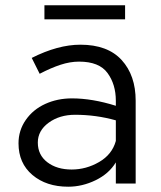

<svg xmlns="http://www.w3.org/2000/svg" viewBox="-20 -694 610 726"><path d="M493 -313V0H418V-80Q392 -37 341.5 -12.5Q291 12 238 12Q155 12 102.5 -32.5Q50 -77 50 -152Q50 -201 77.5 -240.5Q105 -280 151 -301Q197 -322 252 -322Q329 -322 418 -294V-313Q418 -375 386.5 -418Q355 -461 279 -461Q245 -461 208.5 -449Q172 -437 130 -415L100 -475Q199 -525 284 -525Q387 -525 440 -467Q493 -409 493 -313ZM418 -161V-239Q343 -260 264 -260Q205 -260 164 -230Q123 -200 123 -155Q123 -108 159 -80.5Q195 -53 251 -53Q306 -53 355 -81.5Q404 -110 418 -161ZM453 -621H148V-674H453Z"/></svg>

Font: Metropolitano
Style: Regular
Weight: 400
Designer: Fonts by Alex Slobzheninov & Chris M. Simpson / Changes by Cristiano Sobral
Foundry: Fonts by Alex Slobzheninov & Chris M. Simpson / Changes by Cristiano Sobral
Version: Version 1.00;August 30, 2020;FontCreator 13.0.0.2681 64-bit